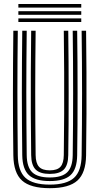

<svg xmlns="http://www.w3.org/2000/svg" viewBox="-20 -958 511 986"><path d="M235.7 8.4Q136.6 8.4 93.2 -30.8Q49.8 -70 48.5 -160Q47.5 -236.6 46.9 -315.4Q46.4 -394.2 46.4 -474.5Q46.5 -554.8 47 -636.3Q47.5 -717.8 48.5 -800H71.4Q70.5 -723.3 69.9 -643.9Q69.3 -564.4 69.3 -483.7Q69.3 -402.9 69.9 -321.8Q70.4 -240.6 71.4 -160.4Q72.5 -79.5 110.8 -44.7Q149.1 -9.9 235.7 -9.9Q321.8 -9.9 360 -44.7Q398.2 -79.4 399.2 -160.4Q400.3 -239.6 400.8 -319.5Q401.4 -399.4 401.4 -479.6Q401.4 -559.8 400.8 -640.1Q400.2 -720.4 399.2 -800H422.1Q423.5 -693.8 424 -587.1Q424.5 -480.4 424.1 -373.5Q423.6 -266.7 422.1 -160Q420.8 -70 377.6 -30.8Q334.3 8.4 235.7 8.4ZM235.7 -28.2Q161 -28.2 128.2 -59Q95.4 -89.8 94.3 -160.7Q93.3 -241.5 92.8 -321.5Q92.2 -401.6 92.2 -481.3Q92.2 -561.1 92.8 -640.7Q93.4 -720.3 94.3 -800H117.2Q116.3 -722 115.7 -642.6Q115.1 -563.2 115.1 -482.9Q115.1 -402.7 115.7 -322.1Q116.2 -241.6 117.2 -161Q118.1 -99.5 145.7 -73.1Q173.2 -46.6 235.7 -46.6Q297.7 -46.6 325.1 -73.1Q352.5 -99.5 353.4 -161Q354.5 -240.1 355 -320Q355.5 -399.8 355.5 -480Q355.5 -560.1 355 -640.2Q354.4 -720.3 353.4 -800H376.3Q377.3 -719.5 377.9 -639.6Q378.4 -559.7 378.4 -479.9Q378.4 -400 378 -320.3Q377.6 -240.6 376.3 -160.7Q375.4 -89.8 342.7 -59Q309.9 -28.2 235.7 -28.2ZM235.7 -64.9Q185.4 -64.9 163.1 -87.3Q140.8 -109.6 140.1 -161.4Q138.6 -268.8 138.2 -375.1Q137.7 -481.4 138.3 -587.5Q138.9 -693.6 140.1 -800H163Q162.1 -723.2 161.5 -643.7Q160.9 -564.2 160.9 -483.6Q160.9 -402.9 161.5 -322Q162 -241.1 163 -161.6Q163.5 -120 180.3 -101.6Q197 -83.2 235.7 -83.2Q274.1 -83.2 290.6 -101.6Q307.1 -120 307.6 -161.6Q309.1 -267.8 309.5 -374.2Q310 -480.6 309.5 -587.2Q309 -693.8 307.6 -800H330.5Q331.5 -719.4 332.1 -639.4Q332.6 -559.5 332.6 -479.8Q332.6 -400 332.2 -320.6Q331.7 -241.1 330.5 -161.4Q329.9 -109.4 307.6 -87.2Q285.4 -64.9 235.7 -64.9ZM74.3 -919.1V-937.6H397.3V-919.1ZM74.3 -845V-863.5H397.3V-845ZM74.3 -882V-900.6H397.3V-882Z"/></svg>

Font: Big Shoulders Inline Text Thin
Style: Regular
Weight: 100
Designer: Patric King
Foundry: XO Type Co
Version: Version 2.002